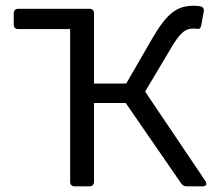

<svg xmlns="http://www.w3.org/2000/svg" viewBox="-20 -655 757 675"><path d="M490.2 -333 576.2 -477.5C614.3 -543.9 632.8 -554.7 661.1 -554.7C665 -554.7 668.9 -553.7 672.9 -553.7C680.7 -551.8 685.5 -555.7 687.5 -566.4L696.3 -614.3C698.2 -623 694.3 -630.9 684.6 -632.8C677.7 -633.8 669.9 -634.8 663.1 -634.8C603.5 -634.8 569.3 -612.3 514.6 -518.6L423.8 -361.3H310.5V-608.4C310.5 -618.2 304.7 -624 294.9 -624H43.9C34.2 -624 28.3 -618.2 28.3 -608.4V-568.4C28.3 -558.6 34.2 -552.7 43.9 -552.7H226.6V-15.6C226.6 -5.9 232.4 0 242.2 0H294.9C304.7 0 310.5 -5.9 310.5 -15.6V-293H421.9L617.2 -9.8C622.1 -2.9 627.9 0 635.7 0H692.4C705.1 0 709 -7.8 702.1 -18.6Z"/></svg>

Font: Ed Sans Neue
Style: Regular
Weight: 400
Designer: Stephen Hutchings
Version: Version 1.004;PS 001.004;hotconv 1.0.88;makeotf.lib2.5.64775